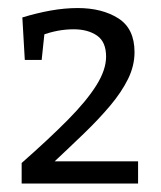

<svg xmlns="http://www.w3.org/2000/svg" viewBox="-20 -795 395 470"><path d="M33 -345.7V-396Q100.3 -455.3 146.2 -501.7Q192 -548 215.8 -586Q239.7 -624 239.7 -656.3Q239.7 -692.7 217.3 -708Q195 -723.3 160.3 -723.3Q120.7 -723.3 81.3 -708.3L89.7 -721.3L82 -648.3H40.7L34.7 -752.3Q69.7 -763 104 -769.2Q138.3 -775.3 170.3 -775.3Q229.7 -775.3 269.5 -750.2Q309.3 -725 309.3 -667.3Q309.3 -634 293.5 -601.8Q277.7 -569.7 250 -536.7Q222.3 -503.7 185.5 -468.2Q148.7 -432.7 106.3 -393L105 -400H318V-345.7Z"/></svg>

Font: Bitter Thin
Style: Regular
Weight: 100
Designer: Sol Matas, and Bitter project Authors
Foundry: Sol Matas
Version: Version 2.002